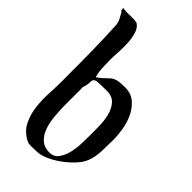

<svg xmlns="http://www.w3.org/2000/svg" viewBox="-233 -818 886 886"><g transform="rotate(45 210.5 -375.0)"><path d="M10 -751Q33 -747 56.5 -748.5Q80 -750 103 -746Q123 -734 131 -707.5Q139 -681 140.5 -650Q142 -619 140 -589Q138 -559 138 -538Q138 -515 139.5 -486.5Q141 -458 148 -435Q170 -450 181 -461.5Q192 -473 202.5 -481.5Q213 -490 228.5 -494Q244 -498 277 -498Q316 -498 341.5 -476.5Q367 -455 382.5 -423Q398 -391 404 -354.5Q410 -318 410 -287Q410 -254 408.5 -214Q407 -174 395 -143Q386 -119 362.5 -93.5Q339 -68 310 -47Q281 -26 249.5 -12.5Q218 1 192 0Q184 0 177 0.5Q170 1 162 1Q154 1 147 0Q140 -1 133 -5Q92 -27 74 -64Q56 -101 51 -144Q46 -187 48.5 -231.5Q51 -276 51 -315Q51 -403 50 -493.5Q49 -584 44 -672Q43 -689 35 -703Q27 -717 20 -731Q13 -735 13.5 -740.5Q14 -746 10 -751ZM138 -361Q139 -340 138.5 -308Q138 -276 138.5 -240Q139 -204 142.5 -168Q146 -132 157 -103Q168 -74 188.5 -56Q209 -38 242 -38Q271 -38 287 -60Q303 -82 310 -112Q317 -142 318 -173.5Q319 -205 319 -225Q319 -251 318.5 -285.5Q318 -320 310.5 -351.5Q303 -383 284 -405Q265 -427 229 -427Q187 -427 170.5 -425.5Q154 -424 149.5 -417Q145 -410 145.5 -397Q146 -384 138 -361Z"/></g></svg>

Font: Augsburger Schrift CAT
Style: Regular
Weight: 400
Designer: Peter Wiegel nach Roos&Junge Offenbach
Foundry: CAT-Fonts, Peter Wiegel
Version: Version 1.000